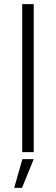

<svg xmlns="http://www.w3.org/2000/svg" viewBox="-20 -740 273 934"><path d="M88 0H144V-720H88ZM49 174H87L144 34H89Z"/></svg>

Font: Fixel Text Light
Style: Regular
Weight: 300
Width: 4
Designer: AlfaBravo + MacPaw
Foundry: Kyrylo Tkachov, Marchela Mozhyna, Serhii Makarenko, Maria Weinstein, Zakhar Kryvoshyya
Version: Version 1.211